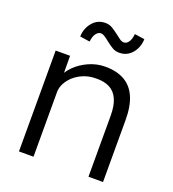

<svg xmlns="http://www.w3.org/2000/svg" viewBox="-134 -837 845 939"><g transform="rotate(20 288.5 -367.5)"><path d="M71.3 0V-525H146.3L147 -412.6L132 -403.7Q142.4 -438.3 171.7 -467.8Q201.1 -497.3 241.9 -515.6Q282.7 -534 327.1 -534Q386.8 -534 427.1 -511.3Q467.4 -488.7 488.1 -441.8Q508.8 -395 508.8 -322.7V0H433.1V-318.1Q433.1 -369.1 418.6 -402.2Q404 -435.2 375.2 -450.4Q346.3 -465.6 303.9 -464.3Q269.8 -464.3 241.3 -453.1Q212.8 -441.9 191.7 -423.4Q170.7 -404.8 158.9 -382.3Q147 -359.8 147 -337.6V0H109.5Q100.2 0 90.7 0Q81.3 0 71.3 0ZM366.9 -621.1Q345.8 -621.1 330.5 -630.4Q315.1 -639.8 299.5 -651.8Q278.8 -668.8 268.9 -674.4Q259.1 -680.1 251.1 -680.1Q237.4 -680.1 226.2 -665.6Q215.1 -651.1 212.4 -623.1L160.6 -630.7Q161.9 -673.3 187.9 -704.3Q213.8 -735.2 254.4 -735.2Q274.8 -735.2 290.1 -726Q305.5 -716.8 321.5 -704.5Q337.1 -692.2 348.5 -684.2Q359.8 -676.2 369.8 -676.2Q384.2 -676.2 394.5 -690.4Q404.9 -704.5 407.8 -733.2L459.7 -725.5Q459 -696.9 446.9 -673Q434.7 -649 414.2 -635Q393.8 -621.1 366.9 -621.1Z"/></g></svg>

Font: Lexend Medium
Style: Regular
Weight: 500
Designer: Bonnie Shaver-Troup, Thomas Jockin
Foundry: Lexend
Version: Version 1.005